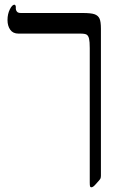

<svg xmlns="http://www.w3.org/2000/svg" viewBox="-20 -609 531 824"><path d="M413.1 145Q413.1 152.3 411.1 157.2Q409.2 162.1 387.2 185.5Q378.4 194.8 372.1 194.8Q367.7 194.8 366.5 190.9Q365.2 187 365.2 174.8V-402.8Q365.2 -430.2 362.3 -442.6Q359.4 -455.1 352.5 -460Q345.7 -464.8 324.2 -464.8H59.1Q35.6 -464.8 23.9 -481.4Q12.2 -498 12.2 -522.9Q12.2 -548.8 22.2 -568.8Q32.2 -588.9 42 -588.9Q44.4 -588.9 46.1 -585.9Q47.9 -583 47.9 -580.1V-570.8Q47.9 -565.4 52.5 -559.3Q57.1 -553.2 69.8 -553.2H335Q370.6 -553.2 385.7 -547.9Q400.9 -542.5 407 -529.5Q413.1 -516.6 413.1 -485.8Z"/></svg>

Font: Times New Roman
Style: Regular
Weight: 400
Designer: Steve Matteson
Foundry: Ascender Corporation
Version: Version 2.00.3